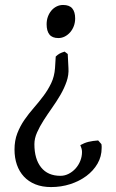

<svg xmlns="http://www.w3.org/2000/svg" viewBox="-20 -489 473 782"><path d="M207 -258.8Q215.3 -266.6 222.9 -270.8Q230.5 -274.9 243.2 -278.8L255.9 -269L258.8 -211.9Q260.7 -184.1 251.2 -156.7Q241.7 -129.4 226.1 -102.5Q210.4 -75.7 192.1 -49.8Q173.8 -23.9 157.7 1.2Q141.6 26.4 130.9 50.5Q120.1 74.7 120.1 98.1Q120.1 158.7 147.5 192.9Q174.8 227.1 226.1 227.1Q243.7 227.1 259.5 219Q275.4 210.9 287.6 197.5Q299.8 184.1 306.9 166.5Q314 148.9 314 129.9Q314 122.6 312 115.7Q310.1 108.9 307.1 102.1Q323.7 92.8 340.8 88.6Q357.9 84.5 379.9 83L393.1 98.1Q394 102.1 394 106V113.8Q394 148.4 377.2 177.5Q360.4 206.5 331.8 227.8Q303.2 249 266.1 261Q229 272.9 188 272.9Q151.9 272.9 124 261.7Q96.2 250.5 77.4 230.2Q58.6 210 48.8 181.9Q39.1 153.8 39.1 120.1Q39.1 83.5 50.5 54Q62 24.4 79.6 -1Q97.2 -26.4 117.7 -49.8Q138.2 -73.2 156.7 -97.9Q175.3 -122.6 188.5 -150.1Q201.7 -177.7 204.1 -211.9ZM286.1 -414.1Q286.1 -397.5 280.8 -383.1Q275.4 -368.7 265.9 -357.7Q256.3 -346.7 243.9 -340.3Q231.4 -334 217.8 -334Q192.9 -334 181.4 -348.4Q169.9 -362.8 169.9 -390.1Q169.9 -406.7 175 -420.9Q180.2 -435.1 189.2 -445.8Q198.2 -456.5 210.4 -462.6Q222.7 -468.8 236.8 -468.8Q262.7 -468.8 274.4 -454.6Q286.1 -440.4 286.1 -414.1Z"/></svg>

Font: Noto Serif Devanagari
Style: Regular
Weight: 400
Designer: Monotype Design Team
Foundry: Monotype Imaging Inc.
Version: Version 1.01